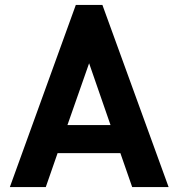

<svg xmlns="http://www.w3.org/2000/svg" viewBox="-20 -760 724 780"><path d="M396 -740H288L20 0H166L214 -138H469L517 0H665ZM254 -252 342 -503 429 -252Z"/></svg>

Font: Malmofest SemiBold
Style: Regular
Weight: 600
Designer: Jonny Pinhorn (Poppins), Kolossal
Version: Version 1.004;Glyphs 3.1.2 (3151)